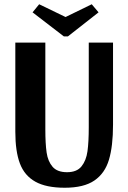

<svg xmlns="http://www.w3.org/2000/svg" viewBox="-20 -860 603 902"><path d="M284 22Q197 22 146 -6.5Q95 -35 73.5 -92Q52 -149 52 -241V-660H193V-252Q193 -185 199 -143.5Q205 -102 227 -76.5Q249 -51 295 -51Q341 -51 363 -78.5Q385 -106 391 -149.5Q397 -193 397 -263V-660H511V-274Q511 -174 492 -110Q473 -46 423.5 -12Q374 22 284 22ZM280 -689 133 -802 164 -840 288 -780 411 -840 443 -802 299 -689Z"/></svg>

Font: Sansita Medium
Style: Regular
Weight: 500
Designer: Pablo Cosgaya
Foundry: Omnibus-Type
Version: Version 1.006